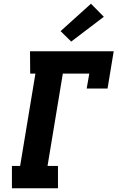

<svg xmlns="http://www.w3.org/2000/svg" viewBox="-20 -1010 640 1030"><path d="M44 0V-120H88L170 -615H142L141 -735H590L557 -535H445L459 -615H317L235 -120H291V0ZM362 -787 305 -843 468 -990 537 -920Z"/></svg>

Font: Iosevka Etoile Heavy
Style: Italic
Weight: 900
Italic angle: -9°
Designer: Belleve Invis
Foundry: Belleve Invis
Version: Version 22.1.2; ttfautohint (v1.8.4)